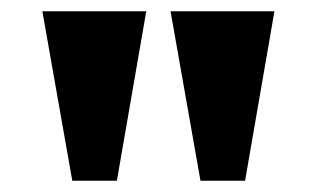

<svg xmlns="http://www.w3.org/2000/svg" viewBox="-20 -819 562 340"><path d="M282 -799 335 -499H414L466 -799ZM55 -799 108 -499H187L239 -799Z"/></svg>

Font: Noto Serif Sinhala SemiCondensed Black
Style: Regular
Weight: 900
Width: 4
Designer: Jelle Bosma - Monotype Design Team
Foundry: Monotype Imaging Inc.
Version: Version 2.007